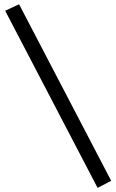

<svg xmlns="http://www.w3.org/2000/svg" viewBox="-20 -831 560 924"><path d="M71.8 -810.5 515.1 39.1 449.7 73.2 4.9 -779.3Z"/></svg>

Font: Modern Antiqua
Style: Book
Weight: 400
Designer: Wojciech Kalinowski "wmk69" (wmk69@o2.pl)
Foundry: Wojciech Kalinowski "wmk69" (wmk69@o2.pl)
Version: Version 3.1.0; 2021-05-28